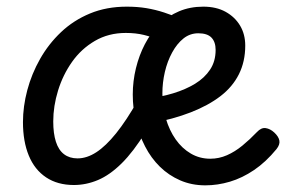

<svg xmlns="http://www.w3.org/2000/svg" viewBox="-20 -539 860 577"><path d="M202 17Q153 17 118.5 -6Q84 -29 66.5 -71.5Q49 -114 49 -172Q49 -219 62 -268Q75 -317 100.5 -362Q126 -407 163.5 -442.5Q201 -478 250.5 -498.5Q300 -519 361 -519Q393 -519 420 -514.5Q447 -510 473 -501.5Q499 -493 527 -481L459 -418Q437 -428 412.5 -434Q388 -440 358 -440Q306 -440 265 -416Q224 -392 196.5 -353Q169 -314 154.5 -267Q140 -220 140 -174Q140 -138 148 -113Q156 -88 172.5 -75.5Q189 -63 213 -63Q241 -63 269.5 -81.5Q298 -100 329 -138.5Q360 -177 394 -237L418 -143Q381 -83 345.5 -48Q310 -13 274.5 2Q239 17 202 17ZM597 18Q556 18 521.5 3Q487 -12 460.5 -38Q434 -64 416 -99Q398 -134 388.5 -173.5Q379 -213 379 -255Q379 -295 388.5 -334Q398 -373 415.5 -406.5Q433 -440 459 -465.5Q485 -491 518 -505Q551 -519 591 -519Q630 -519 658 -503.5Q686 -488 701.5 -462Q717 -436 717 -402Q717 -354 698 -316Q679 -278 642.5 -250Q606 -222 553.5 -201.5Q501 -181 432 -168L418 -242Q462 -247 500 -258.5Q538 -270 566.5 -287.5Q595 -305 611.5 -330Q628 -355 628 -389Q628 -413 615.5 -426Q603 -439 576 -439Q551 -439 531.5 -423.5Q512 -408 497.5 -381.5Q483 -355 475.5 -323Q468 -291 468 -258Q468 -218 478.5 -182.5Q489 -147 508 -120Q527 -93 553.5 -77.5Q580 -62 612 -62Q638 -62 662 -72.5Q686 -83 708.5 -101.5Q731 -120 752 -142Q765 -156 778.5 -154Q792 -152 804 -141Q817 -129 819.5 -117Q822 -105 811 -91Q779 -52 743.5 -28Q708 -4 671 7Q634 18 597 18Z"/></svg>

Font: Playwrite ZA
Style: Regular
Weight: 400
Designer: Veronika Burian, José Scaglione
Foundry: TypeTogether
Version: Version 1.002